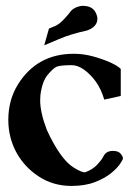

<svg xmlns="http://www.w3.org/2000/svg" viewBox="-20 -609 454 642"><path d="M127.9 -457.5 143.6 -513.2Q154.8 -517.6 157.5 -519.3Q160.2 -521 162.6 -521Q178.2 -527.8 194.6 -545.4Q210.9 -563 215.3 -569.8Q221.2 -578.6 236.8 -585.4Q247.1 -589.4 257.8 -589.4Q293.5 -589.4 303.2 -559.1Q305.7 -552.7 305.7 -546.9Q305.7 -522.5 278.8 -510.3L272 -507.3Q213.9 -494.6 175.3 -477.5ZM218.8 12.7Q157.7 12.7 109.4 -19Q61 -50.8 34.4 -100.1Q7.8 -149.4 7.8 -208.5Q7.8 -274.4 40 -326.7Q104 -429.2 226.6 -429.2Q259.3 -429.2 292 -420.2Q324.7 -411.1 349.4 -399.9Q374 -388.7 383.8 -378.4V-288.1L328.6 -275.9Q317.9 -312 300.5 -335.9Q283.2 -359.9 261.7 -375.5Q240.2 -391.1 220.2 -391.1Q183.6 -391.1 169.9 -386.2Q158.2 -381.3 139.6 -359.1Q121.1 -336.9 115.2 -291.5Q114.3 -283.2 114.3 -273.9Q114.3 -232.9 136.7 -174.3Q182.6 -75.2 227.1 -48.3Q252.4 -32.7 264.2 -32.7Q290 -42 305.2 -58.6Q321.8 -76.7 326.2 -86.9Q335.4 -104.5 357.4 -104.5Q375.5 -104.5 383.3 -95.2Q391.1 -85.9 391.1 -79.6Q391.1 -75.2 381.3 -60.8Q371.6 -46.4 350.8 -29.5Q330.1 -12.7 297.1 0Q264.2 12.7 218.8 12.7Z"/></svg>

Font: Quaaykop
Style: Bold
Weight: 700
Designer: Tup Wanders
Foundry: Free font, DO NOT SELL
Version: Version 1.00;July 31, 2023;FontCreator 11.5.0.2430 64-bit